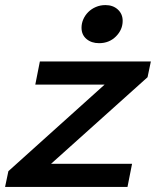

<svg xmlns="http://www.w3.org/2000/svg" viewBox="-28 -736 614 756"><path d="M5 -62 384 -403H111L129 -494H566L553 -432L173 -91H492L474 0H-8ZM293 -627Q293 -644 300 -660Q307 -676 319.5 -688.5Q332 -701 349.5 -708.5Q367 -716 387 -716Q417 -716 436 -698.5Q455 -681 455 -654Q455 -619 428.5 -592.5Q402 -566 362 -566Q332 -566 312.5 -582.5Q293 -599 293 -627Z"/></svg>

Font: Codetta
Style: Bold Italic
Weight: 700
Italic angle: -11°
Designer: Ulrich Proeller
Foundry: PROSA GmbH
Version: Version 2.00;September 29, 2018;FontCreator 11.5.0.2427 64-b